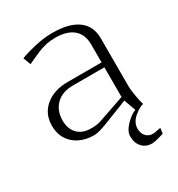

<svg xmlns="http://www.w3.org/2000/svg" viewBox="-156 -577 783 846"><g transform="rotate(-30 235.0 -154.0)"><path d="M357.9 -229H198.2Q143.6 -229 112.3 -198.5Q81.1 -168 81.1 -117.2Q81.1 -75.2 105.2 -50Q129.4 -24.9 173.8 -24.9Q205.1 -24.9 225.1 -32.2L357.9 -78.1ZM234.9 -475.1Q319.3 -475.1 363.8 -442.4Q408.2 -409.7 408.2 -347.2V-104Q408.2 -82 414.6 -48.6Q420.9 -15.1 424.8 -3.9Q405.3 -0.5 377.2 23.4Q349.1 47.4 349.1 78.1Q349.1 102.5 362.5 117.2Q376 131.8 397.9 131.8Q404.8 131.8 438 125L434.1 152.8Q433.6 152.8 420.2 157Q406.7 161.1 393.8 164.1Q380.9 167 373 167Q341.8 167 323 146.2Q304.2 125.5 304.2 91.8Q304.2 65.9 331.8 37.4Q359.4 8.8 381.8 2V0L360.8 -58.1L241.2 -11.2Q192.4 7.8 171.9 7.8Q107.4 7.8 68.1 -27.3Q28.8 -62.5 28.8 -121.1Q28.8 -181.2 72 -217.5Q115.2 -253.9 185.1 -253.9H357.9V-345.2Q357.9 -396 326.4 -423.1Q294.9 -450.2 234.9 -450.2Q185.5 -450.2 139.2 -429.2L83 -403.8L68.8 -441.9Q90.8 -451.2 139.6 -463.1Q188.5 -475.1 234.9 -475.1Z"/></g></svg>

Font: Resagokr
Style: Light
Weight: 300
Designer: gluk
Foundry: gluk
Version: Version 0.95